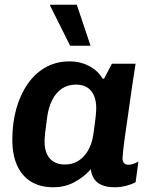

<svg xmlns="http://www.w3.org/2000/svg" viewBox="-20 -780 649 810"><path d="M205 10Q149 10 110.5 -14Q72 -38 52 -82.5Q32 -127 32 -191Q32 -262 49 -322Q66 -382 97.5 -427Q129 -472 173.5 -496.5Q218 -521 273 -521Q320 -521 357 -501Q394 -481 413 -448H419L452 -511H552Q545 -468 537.5 -417Q530 -366 523 -315Q516 -264 509.5 -220.5Q503 -177 500 -148Q497 -119 497 -111Q497 -98 503.5 -91.5Q510 -85 522 -85Q533 -85 545 -89.5Q557 -94 564 -99L552 -11Q537 -3 513.5 3.5Q490 10 464 10Q433 10 411.5 1.5Q390 -7 378 -24Q366 -41 363 -66Q333 -32 293 -11Q253 10 205 10ZM254 -86Q286 -86 310 -101Q334 -116 350.5 -143.5Q367 -171 373 -208Q381 -263 383.5 -287Q386 -311 386 -323Q386 -370 364.5 -396.5Q343 -423 300 -423Q266 -423 241 -406Q216 -389 201 -359.5Q186 -330 180 -293Q173 -244 170.5 -220Q168 -196 168 -183Q168 -137 190 -111.5Q212 -86 254 -86ZM276 -587 191 -757 192 -760H304L362 -587Z"/></svg>

Font: Chivo Medium SemiBold
Style: Italic
Weight: 600
Italic angle: -8.05°
Version: Version 2.002